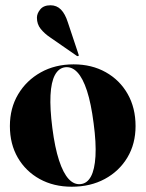

<svg xmlns="http://www.w3.org/2000/svg" viewBox="-20 -698 552 728"><path d="M259 -454Q328 -454 381 -424.2Q434 -394.5 464 -341.8Q494 -289 494 -220Q494 -152.5 463 -100.8Q432 -49 377.5 -19.5Q323 10 252 10Q183.5 10 130.5 -19.2Q77.5 -48.5 47.5 -100.2Q17.5 -152 17.5 -220Q17.5 -288 48.8 -340.5Q80 -393 134.5 -423.5Q189 -454 259 -454ZM286 0Q310.5 -2.5 324.8 -28.8Q339 -55 342 -105.5Q345 -156 335 -230.5Q325.5 -305.5 309.8 -353.8Q294 -402 273.2 -424Q252.5 -446 227 -443Q202.5 -440 188.2 -413.5Q174 -387 171.5 -337Q169 -287 178.5 -212.5Q188 -138.5 203.8 -90.2Q219.5 -42 240.2 -19.5Q261 3 286 0ZM237 -614 277.5 -492.5Q278 -490.5 278.5 -489Q279 -487.5 277.5 -486Q276.5 -485 274.8 -485.2Q273 -485.5 271.5 -486L169 -557Q149 -570.5 134.5 -588.2Q120 -606 120 -631Q120 -647 132.8 -662.5Q145.5 -678 171.5 -678Q195 -678 211 -661.8Q227 -645.5 237 -614Z"/></svg>

Font: Fraunces 120pt
Style: Bold
Weight: 700
Version: Version 1.000;[b76b70a41]